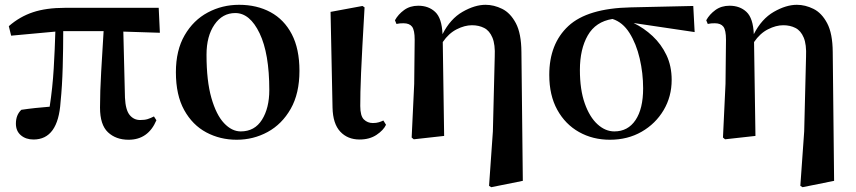

<svg xmlns="http://www.w3.org/2000/svg" viewBox="-20 -572 3602 808"><path d="M521 16.1Q467.8 16.1 434.3 -15.4Q400.9 -46.9 400.9 -119.1Q400.9 -185.1 405.8 -270.3Q410.6 -355.5 416 -440.9H246.1Q246.1 -369.1 243.9 -289.6Q241.7 -210 234.9 -143.1Q224.6 15.1 121.1 15.1Q88.9 15.1 67.9 -2.7Q46.9 -20.5 46.9 -51.8Q46.9 -88.4 69.8 -109.9Q99.1 -114.3 128.4 -117.4Q157.7 -120.6 189 -123Q201.2 -201.7 206.1 -284.4Q210.9 -367.2 212.9 -439L26.9 -421.9L17.1 -461.9Q63 -502 118.7 -520.5Q174.3 -539.1 253.9 -539.1H647.9L652.8 -434.1L499 -439L505.9 -161.1Q508.3 -109.4 525.6 -88.1Q543 -66.9 569.8 -66.9Q588.9 -66.9 601.3 -70.8Q613.8 -74.7 627.9 -82L638.2 -65.9Q603.5 16.1 521 16.1Z M976.1 16.1Q906.2 16.1 848.1 -14.9Q790 -45.9 755.1 -108.9Q720.2 -171.9 720.2 -268.1Q720.2 -360.4 757.1 -423.8Q793.9 -487.3 854.5 -519.5Q915 -551.8 986.3 -551.8Q1061 -551.8 1118.4 -520.8Q1175.8 -489.7 1208 -428Q1240.2 -366.2 1240.2 -273.9Q1240.2 -178.7 1203.4 -114Q1166.5 -49.3 1106.4 -16.6Q1046.4 16.1 976.1 16.1ZM993.2 -19Q1051.8 -19 1082.5 -68.1Q1113.3 -117.2 1113.3 -192.9Q1113.3 -346.7 1072.5 -431.9Q1031.7 -517.1 970.2 -517.1Q916 -517.1 882.6 -468.5Q849.1 -419.9 849.1 -341.8Q849.1 -231.4 869.6 -159.9Q890.1 -88.4 922.9 -53.7Q955.6 -19 993.2 -19Z M1493.2 15.1Q1442.9 15.1 1411.9 -18.1Q1380.9 -51.3 1379.4 -119.1L1371.1 -522L1505.4 -546.9L1514.2 -541Q1508.8 -446.3 1505.1 -379.2Q1501.5 -312 1499.5 -265.4Q1497.6 -218.8 1496.8 -185.8Q1496.1 -152.8 1496.1 -126Q1496.1 -84 1511.5 -69.1Q1526.9 -54.2 1549.3 -54.2Q1563.5 -54.2 1574 -57.4Q1584.5 -60.5 1593.3 -64.9L1604.5 -46.9Q1593.8 -23.9 1564.5 -4.4Q1535.2 15.1 1493.2 15.1Z M2038.1 210 2054.2 -19 2062 -333Q2064.5 -384.8 2052.2 -413.8Q2040 -442.9 2017.6 -454.3Q1995.1 -465.8 1966.3 -465.8Q1935.5 -465.8 1901.9 -448.7Q1868.2 -431.6 1843.3 -395L1849.1 0L1721.2 14.2L1712.4 6.8L1723.1 -219.2L1725.1 -404.8Q1725.1 -445.3 1714.1 -459.7Q1703.1 -474.1 1678.2 -474.1Q1669.9 -474.1 1663.1 -473.6Q1656.2 -473.1 1648.4 -471.2L1642.1 -486.8Q1655.8 -511.7 1680.7 -529.8Q1705.6 -547.9 1740.2 -547.9Q1783.7 -547.9 1811.5 -521.7Q1839.4 -495.6 1842.3 -428.2Q1875 -492.7 1926.5 -522.2Q1978 -551.8 2023.4 -551.8Q2058.6 -551.8 2093.3 -534.7Q2127.9 -517.6 2150.9 -474.4Q2173.8 -431.2 2174.3 -353L2180.2 189L2047.4 215.8Z M2546.4 16.1Q2474.6 16.1 2416.7 -16.4Q2358.9 -48.8 2325.2 -109.9Q2291.5 -170.9 2291.5 -256.8Q2291.5 -387.7 2371.8 -462.4Q2452.1 -537.1 2634.3 -541L2897.5 -546.9L2903.3 -437L2646.5 -475.1Q2689.9 -454.1 2726.3 -420.2Q2762.7 -386.2 2784.7 -340.1Q2806.6 -293.9 2806.6 -235.8Q2806.6 -165.5 2772.7 -108.4Q2738.8 -51.3 2680.2 -17.6Q2621.6 16.1 2546.4 16.1ZM2557.6 -492.2Q2486.8 -481 2453.6 -423.1Q2420.4 -365.2 2420.4 -277.8Q2420.4 -194.3 2440.9 -136.7Q2461.4 -79.1 2494.4 -49.1Q2527.3 -19 2565.4 -19Q2622.6 -19 2654.5 -66.7Q2686.5 -114.3 2686.5 -200.2Q2686.5 -263.7 2672.1 -325.7Q2657.7 -387.7 2629.2 -433.1Q2600.6 -478.5 2557.6 -492.2Z M3348.1 210 3364.3 -19 3372.1 -333Q3374.5 -384.8 3362.3 -413.8Q3350.1 -442.9 3327.6 -454.3Q3305.2 -465.8 3276.4 -465.8Q3245.6 -465.8 3211.9 -448.7Q3178.2 -431.6 3153.3 -395L3159.2 0L3031.2 14.2L3022.5 6.8L3033.2 -219.2L3035.2 -404.8Q3035.2 -445.3 3024.2 -459.7Q3013.2 -474.1 2988.3 -474.1Q2980 -474.1 2973.1 -473.6Q2966.3 -473.1 2958.5 -471.2L2952.1 -486.8Q2965.8 -511.7 2990.7 -529.8Q3015.6 -547.9 3050.3 -547.9Q3093.8 -547.9 3121.6 -521.7Q3149.4 -495.6 3152.3 -428.2Q3185.1 -492.7 3236.6 -522.2Q3288.1 -551.8 3333.5 -551.8Q3368.7 -551.8 3403.3 -534.7Q3438 -517.6 3460.9 -474.4Q3483.9 -431.2 3484.4 -353L3490.2 189L3357.4 215.8Z"/></svg>

Font: Source Han Serif TW
Style: Bold
Weight: 700
Designer: Ryoko NISHIZUKA Ë•øÂ°öÊ∂ºÂ≠ê (kana & ideographs); Frank Grie√ühammer (Latin, Greek & Cyrillic); Wenlong ZHANG Âº†ÊñáÈæô 
Foundry: Adobe
Version: Version 2.003;hotconv 1.1.1;makeotfexe 2.6.0